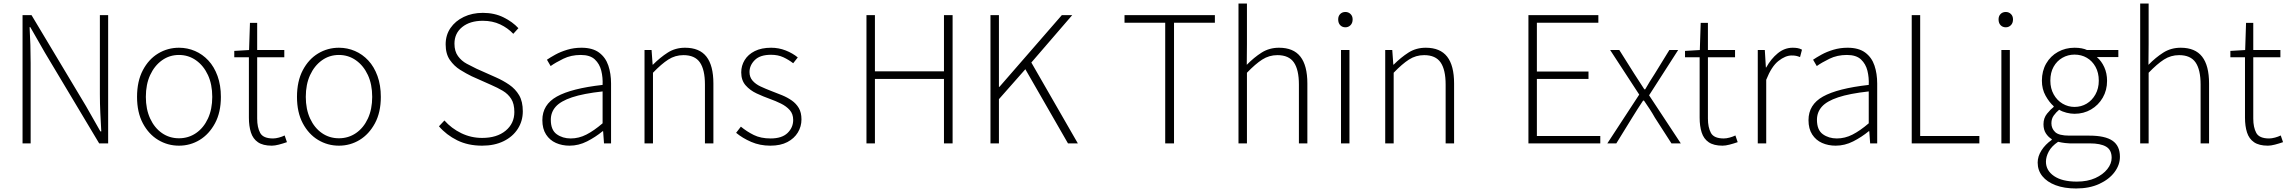

<svg xmlns="http://www.w3.org/2000/svg" viewBox="-20 -814 12993 1090"><path d="M108 0V-728H159L468 -212L550 -68H555Q552 -121 549.5 -173.5Q547 -226 547 -278V-728H594V0H543L235 -515L152 -660H148Q151 -608 152.5 -558Q154 -508 154 -455V0Z M996 13Q932 13 878 -19.5Q824 -52 791 -114Q758 -176 758 -264Q758 -353 791 -415.5Q824 -478 878 -510.5Q932 -543 996 -543Q1044 -543 1087 -524.5Q1130 -506 1163 -470.5Q1196 -435 1215 -382.5Q1234 -330 1234 -264Q1234 -176 1200.5 -114Q1167 -52 1113.5 -19.5Q1060 13 996 13ZM996 -29Q1050 -29 1093 -58.5Q1136 -88 1160.5 -141Q1185 -194 1185 -264Q1185 -335 1160.5 -388Q1136 -441 1093 -471.5Q1050 -502 996 -502Q942 -502 899.5 -471.5Q857 -441 832.5 -388Q808 -335 808 -264Q808 -194 832.5 -141Q857 -88 899.5 -58.5Q942 -29 996 -29Z M1523 13Q1473 13 1444.5 -6.5Q1416 -26 1404.5 -62Q1393 -98 1393 -146V-489H1310V-525L1394 -530L1399 -684H1440V-530H1594V-489H1440V-141Q1440 -91 1457 -59.5Q1474 -28 1530 -28Q1545 -28 1563.5 -33Q1582 -38 1596 -45L1609 -7Q1586 1 1563 7Q1540 13 1523 13Z M1904 13Q1840 13 1786 -19.5Q1732 -52 1699 -114Q1666 -176 1666 -264Q1666 -353 1699 -415.5Q1732 -478 1786 -510.5Q1840 -543 1904 -543Q1952 -543 1995 -524.5Q2038 -506 2071 -470.5Q2104 -435 2123 -382.5Q2142 -330 2142 -264Q2142 -176 2108.5 -114Q2075 -52 2021.5 -19.5Q1968 13 1904 13ZM1904 -29Q1958 -29 2001 -58.5Q2044 -88 2068.5 -141Q2093 -194 2093 -264Q2093 -335 2068.5 -388Q2044 -441 2001 -471.5Q1958 -502 1904 -502Q1850 -502 1807.5 -471.5Q1765 -441 1740.5 -388Q1716 -335 1716 -264Q1716 -194 1740.5 -141Q1765 -88 1807.5 -58.5Q1850 -29 1904 -29Z M2717 13Q2637 13 2575.5 -17.5Q2514 -48 2472 -97L2503 -130Q2543 -85 2598.5 -58Q2654 -31 2717 -31Q2801 -31 2850.5 -72Q2900 -113 2900 -178Q2900 -225 2882 -253Q2864 -281 2834.5 -298.5Q2805 -316 2768 -332L2658 -381Q2627 -396 2592.5 -417.5Q2558 -439 2534 -473.5Q2510 -508 2510 -562Q2510 -615 2537.5 -655Q2565 -695 2613 -718Q2661 -741 2721 -741Q2787 -741 2838.5 -715.5Q2890 -690 2923 -654L2894 -622Q2863 -655 2819.5 -675.5Q2776 -696 2721 -696Q2648 -696 2604 -660.5Q2560 -625 2560 -566Q2560 -523 2580 -495.5Q2600 -468 2630 -452Q2660 -436 2685 -424L2795 -375Q2836 -357 2871 -333Q2906 -309 2927 -273.5Q2948 -238 2948 -182Q2948 -127 2919.5 -82.5Q2891 -38 2839 -12.5Q2787 13 2717 13Z M3213 13Q3171 13 3136 -2.5Q3101 -18 3080 -50.5Q3059 -83 3059 -132Q3059 -220 3141.5 -266Q3224 -312 3401 -332Q3403 -374 3393.5 -412.5Q3384 -451 3357 -476.5Q3330 -502 3277 -502Q3222 -502 3178 -480.5Q3134 -459 3106 -439L3085 -475Q3104 -488 3133 -504Q3162 -520 3200 -531.5Q3238 -543 3281 -543Q3344 -543 3381 -515.5Q3418 -488 3433.5 -442Q3449 -396 3449 -340V0H3409L3404 -69H3401Q3361 -36 3313 -11.5Q3265 13 3213 13ZM3220 -28Q3266 -28 3309 -50Q3352 -72 3401 -114V-295Q3292 -283 3227.5 -261.5Q3163 -240 3135 -208.5Q3107 -177 3107 -134Q3107 -76 3140.5 -52Q3174 -28 3220 -28Z M3639 0V-530H3679L3685 -447H3687Q3728 -488 3771 -515.5Q3814 -543 3869 -543Q3951 -543 3990.5 -492.5Q4030 -442 4030 -340V0H3982V-334Q3982 -418 3953.5 -459.5Q3925 -501 3860 -501Q3813 -501 3774 -476Q3735 -451 3687 -401V0Z M4353 13Q4294 13 4244.5 -8.5Q4195 -30 4159 -60L4186 -95Q4220 -67 4259.5 -47.5Q4299 -28 4355 -28Q4419 -28 4451 -59Q4483 -90 4483 -133Q4483 -167 4463.5 -189Q4444 -211 4413.5 -226Q4383 -241 4352 -252Q4313 -266 4275.5 -283.5Q4238 -301 4213 -329.5Q4188 -358 4188 -403Q4188 -441 4207.5 -473Q4227 -505 4265 -524Q4303 -543 4358 -543Q4401 -543 4440.5 -527.5Q4480 -512 4509 -488L4483 -455Q4457 -475 4427 -489Q4397 -503 4357 -503Q4295 -503 4265 -473Q4235 -443 4235 -405Q4235 -376 4252.5 -356Q4270 -336 4298 -323Q4326 -310 4357 -298Q4389 -286 4419.5 -273.5Q4450 -261 4475 -243.5Q4500 -226 4515 -200.5Q4530 -175 4530 -136Q4530 -96 4509.5 -62Q4489 -28 4450 -7.5Q4411 13 4353 13Z M4899 0V-728H4947V-409H5339V-728H5388V0H5339V-366H4947V0Z M5603 0V-728H5651V-321H5654L6008 -728H6067L5835 -459L6099 0H6043L5801 -421L5651 -251V0Z M6595 0V-685H6364V-728H6877V-685H6645V0Z M7011 0V-794H7059V-564L7058 -446Q7099 -488 7142.5 -515.5Q7186 -543 7241 -543Q7323 -543 7362.5 -492.5Q7402 -442 7402 -340V0H7354V-334Q7354 -418 7325.5 -459.5Q7297 -501 7232 -501Q7185 -501 7146 -476Q7107 -451 7059 -401V0Z M7593 0V-530H7641V0ZM7618 -659Q7600 -659 7588.5 -671Q7577 -683 7577 -704Q7577 -723 7588.5 -734.5Q7600 -746 7618 -746Q7635 -746 7647 -734.5Q7659 -723 7659 -704Q7659 -683 7647 -671Q7635 -659 7618 -659Z M7844 0V-530H7884L7890 -447H7892Q7933 -488 7976 -515.5Q8019 -543 8074 -543Q8156 -543 8195.5 -492.5Q8235 -442 8235 -340V0H8187V-334Q8187 -418 8158.5 -459.5Q8130 -501 8065 -501Q8018 -501 7979 -476Q7940 -451 7892 -401V0Z M8657 0V-728H9054V-685H8705V-408H8998V-366H8705V-42H9065V0Z M9105 0 9286 -277 9121 -530H9173L9258 -395Q9272 -372 9286.5 -351Q9301 -330 9315 -307H9320Q9333 -330 9346 -351Q9359 -372 9374 -395L9457 -530H9507L9342 -273L9522 0H9469L9375 -146Q9361 -171 9345 -195.5Q9329 -220 9313 -243H9308Q9292 -220 9277 -195.5Q9262 -171 9246 -146L9156 0Z M9759 13Q9709 13 9680.5 -6.5Q9652 -26 9640.5 -62Q9629 -98 9629 -146V-489H9546V-525L9630 -530L9635 -684H9676V-530H9830V-489H9676V-141Q9676 -91 9693 -59.5Q9710 -28 9766 -28Q9781 -28 9799.5 -33Q9818 -38 9832 -45L9845 -7Q9822 1 9799 7Q9776 13 9759 13Z M9959 0V-530H9999L10005 -431H10007Q10034 -480 10072.5 -511.5Q10111 -543 10157 -543Q10172 -543 10184.5 -541Q10197 -539 10210 -532L10199 -490Q10186 -495 10176.5 -497Q10167 -499 10151 -499Q10116 -499 10076.5 -468Q10037 -437 10007 -361V0Z M10401 13Q10359 13 10324 -2.5Q10289 -18 10268 -50.5Q10247 -83 10247 -132Q10247 -220 10329.5 -266Q10412 -312 10589 -332Q10591 -374 10581.5 -412.5Q10572 -451 10545 -476.5Q10518 -502 10465 -502Q10410 -502 10366 -480.5Q10322 -459 10294 -439L10273 -475Q10292 -488 10321 -504Q10350 -520 10388 -531.5Q10426 -543 10469 -543Q10532 -543 10569 -515.5Q10606 -488 10621.5 -442Q10637 -396 10637 -340V0H10597L10592 -69H10589Q10549 -36 10501 -11.5Q10453 13 10401 13ZM10408 -28Q10454 -28 10497 -50Q10540 -72 10589 -114V-295Q10480 -283 10415.5 -261.5Q10351 -240 10323 -208.5Q10295 -177 10295 -134Q10295 -76 10328.5 -52Q10362 -28 10408 -28Z M10833 0V-728H10881V-42H11217V0Z M11342 0V-530H11390V0ZM11367 -659Q11349 -659 11337.5 -671Q11326 -683 11326 -704Q11326 -723 11337.5 -734.5Q11349 -746 11367 -746Q11384 -746 11396 -734.5Q11408 -723 11408 -704Q11408 -683 11396 -671Q11384 -659 11367 -659Z M11766 256Q11699 256 11650 237.5Q11601 219 11574.5 186Q11548 153 11548 109Q11548 74 11569.5 40Q11591 6 11628 -20V-24Q11608 -36 11594.5 -57Q11581 -78 11581 -109Q11581 -144 11601.5 -169Q11622 -194 11639 -207V-211Q11614 -233 11593 -270.5Q11572 -308 11572 -356Q11572 -411 11596.5 -453.5Q11621 -496 11663.5 -519.5Q11706 -543 11757 -543Q11780 -543 11798 -539.5Q11816 -536 11828 -530H12006V-490H11884Q11910 -468 11926 -433Q11942 -398 11942 -355Q11942 -302 11917.5 -259.5Q11893 -217 11851 -192.5Q11809 -168 11757 -168Q11736 -168 11712 -174Q11688 -180 11670 -191Q11653 -177 11639.5 -158.5Q11626 -140 11626 -114Q11626 -85 11647 -64.5Q11668 -44 11728 -44H11842Q11931 -44 11973 -15Q12015 14 12015 76Q12015 122 11984.5 163Q11954 204 11898 230Q11842 256 11766 256ZM11757 -207Q11795 -207 11826 -225.5Q11857 -244 11876 -278Q11895 -312 11895 -356Q11895 -401 11876.5 -434.5Q11858 -468 11827 -486Q11796 -504 11757 -504Q11720 -504 11688.5 -486Q11657 -468 11638.5 -435Q11620 -402 11620 -356Q11620 -312 11639 -278Q11658 -244 11689.5 -225.5Q11721 -207 11757 -207ZM11770 217Q11831 217 11875 197Q11919 177 11943.5 146Q11968 115 11968 82Q11968 37 11936.5 18.5Q11905 0 11844 0H11730Q11722 0 11704 -2Q11686 -4 11664 -9Q11627 16 11611 46Q11595 76 11595 104Q11595 154 11641 185.5Q11687 217 11770 217Z M12130 0V-794H12178V-564L12177 -446Q12218 -488 12261.5 -515.5Q12305 -543 12360 -543Q12442 -543 12481.5 -492.5Q12521 -442 12521 -340V0H12473V-334Q12473 -418 12444.5 -459.5Q12416 -501 12351 -501Q12304 -501 12265 -476Q12226 -451 12178 -401V0Z M12855 13Q12805 13 12776.5 -6.5Q12748 -26 12736.5 -62Q12725 -98 12725 -146V-489H12642V-525L12726 -530L12731 -684H12772V-530H12926V-489H12772V-141Q12772 -91 12789 -59.5Q12806 -28 12862 -28Q12877 -28 12895.5 -33Q12914 -38 12928 -45L12941 -7Q12918 1 12895 7Q12872 13 12855 13Z"/></svg>

Font: Noto Sans HK Thin ExtraLight
Style: Regular
Weight: 250
Version: Version 2.004-H2;hotconv 1.0.118;makeotfexe 2.5.65603